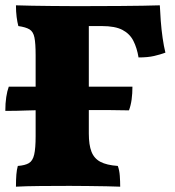

<svg xmlns="http://www.w3.org/2000/svg" viewBox="-30 -699 657 722"><path d="M30 3Q30 -24 31.5 -42.5Q33 -61 37 -75Q64 -77 78.5 -85.5Q93 -94 98.5 -117.5Q104 -141 104 -187V-491Q104 -536 99.5 -558Q95 -580 81 -588.5Q67 -597 39 -601Q35 -616 32.5 -635.5Q30 -655 30 -679Q54 -678 89.5 -677.5Q125 -677 165 -676.5Q205 -676 241.5 -676Q278 -676 304 -676V-197Q304 -154 314 -128.5Q324 -103 347.5 -90.5Q371 -78 413 -75Q419 -59 420.5 -37.5Q422 -16 422 3Q403 2 370 1.5Q337 1 300.5 0.5Q264 0 232 0Q178 0 121.5 0.5Q65 1 30 3ZM491 -483Q485 -519 471.5 -545.5Q458 -572 430.5 -586.5Q403 -601 353 -601H260L294 -676Q369 -676 420 -676.5Q471 -677 507 -677.5Q543 -678 571 -679Q572 -654 574.5 -621Q577 -588 581.5 -556.5Q586 -525 592 -501Q573 -494 549.5 -488.5Q526 -483 491 -483ZM-10 -282Q-10 -311 -6.5 -334Q-3 -357 3 -373H141H263H468Q468 -347 465 -325Q462 -303 455 -284Q414 -285 385.5 -285Q357 -285 328.5 -285Q300 -285 257 -285L137 -284Q105 -285 69.5 -283.5Q34 -282 -10 -282Z"/></svg>

Font: Vollkorn Black
Style: Regular
Weight: 900
Designer: Friedrich Althausen
Foundry: Friedrich Althausen
Version: Version 5.000